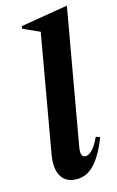

<svg xmlns="http://www.w3.org/2000/svg" viewBox="-118 -799 524 858"><g transform="rotate(-15 144.0 -370.0)"><path d="M128 10Q78 10 56.5 -25Q35 -60 46 -126L141 -668L65 -702V-714L281 -750H284L174 -126Q166 -79 191 -79Q206 -79 222.5 -95.5Q239 -112 257 -151L276 -145Q248 -71 212 -30.5Q176 10 128 10Z"/></g></svg>

Font: Spectral
Style: Bold Italic
Weight: 700
Italic angle: -10°
Designer: Jean-Baptiste Levee
Foundry: Production Type
Version: Version 2.001